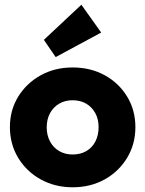

<svg xmlns="http://www.w3.org/2000/svg" viewBox="-20 -783 616 814"><path d="M288 11Q213 11 152.5 -22.5Q92 -56 57 -114Q22 -172 22 -244Q22 -316 57 -373Q92 -430 152 -463.5Q212 -497 288 -497Q364 -497 424 -464Q484 -431 519 -373.5Q554 -316 554 -244Q554 -172 519 -114Q484 -56 424 -22.5Q364 11 288 11ZM288 -128Q321 -128 346 -142.5Q371 -157 384.5 -183.5Q398 -210 398 -244Q398 -278 384 -303.5Q370 -329 345.5 -343.5Q321 -358 288 -358Q256 -358 231 -343.5Q206 -329 192 -303Q178 -277 178 -243Q178 -210 192 -183.5Q206 -157 231 -142.5Q256 -128 288 -128ZM216 -541 166 -614 325 -763 409 -645Z"/></svg>

Font: Outfit-Bold
Style: Bold
Weight: 700
Designer: Rodrigo Fuenzalida
Foundry: fragTYPE
Version: Version 1.000